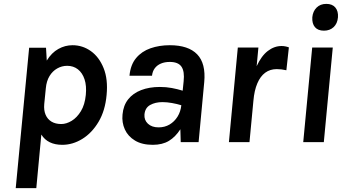

<svg xmlns="http://www.w3.org/2000/svg" viewBox="-20 -732 1784 989"><path d="M61 237 130.1 -486H217Q217.9 -469.5 219 -453Q220.2 -436.4 220.9 -420Q245.7 -460.4 280.4 -479.7Q315 -499.1 353.5 -499.1Q405.4 -499.1 448 -468.8Q490.6 -438.5 513.7 -381.1Q536.9 -323.7 529.1 -243Q521.9 -162 487.7 -104.5Q453.5 -47 404 -16.5Q354.6 14 300.8 14Q263.7 14 236.6 0.9Q209.4 -12.2 192.9 -38.9L167 237ZM295.4 -93.1Q321.7 -93.1 349 -109.5Q376.2 -125.9 396.6 -159.1Q417 -192.3 422 -243Q426.6 -290 415.5 -323.4Q404.4 -356.8 381.3 -374.9Q358.1 -393 326 -393Q298.6 -393 274.7 -379.4Q250.7 -365.9 235.1 -340.3Q219.5 -314.7 216.1 -278L207.9 -196Q205 -164.1 214.8 -141.1Q224.6 -118 245.2 -105.5Q265.8 -93.1 295.4 -93.1Z M766.8 14Q711.8 14 675.6 -7.8Q639.3 -29.6 623.1 -65.3Q607 -100.9 611.1 -142Q615.2 -188.6 640 -220.1Q664.8 -251.5 706.8 -267.8Q748.8 -284.1 803.5 -284.1Q835.7 -284.1 864.7 -278.7Q893.7 -273.3 921 -264.9L925.9 -313Q931.5 -364 914.8 -388.5Q898.1 -413 854.6 -413Q828.6 -413 808.9 -404.6Q789.1 -396.2 777.3 -380.4Q765.5 -364.6 763 -341.9H647Q652.2 -398.4 681.1 -432.9Q709.9 -467.5 755.2 -483.3Q800.5 -499.1 854.6 -499.1Q950.2 -499.1 995.6 -452.2Q1041 -405.3 1032 -308.9L1003 0H910.9Q910.2 -16.6 910 -33.1Q909.9 -49.5 909 -66.1Q883.5 -26.5 850 -6.3Q816.4 14 766.8 14ZM797.1 -75.9Q828.4 -75.9 853.5 -90.6Q878.5 -105.4 894.5 -131.1Q910.5 -156.9 914 -189.9Q892.4 -196.6 866.1 -201.3Q839.8 -206 816.7 -206Q780.2 -206 753.6 -191.3Q727 -176.5 724.1 -142Q722 -113.5 742 -94.7Q762.1 -75.9 797.1 -75.9Z M1159.1 0 1205 -487H1311L1302 -391Q1326.3 -444 1359.5 -469.5Q1392.7 -495 1430.5 -495Q1439.8 -495 1449.2 -493.2Q1458.7 -491.5 1468 -488L1455.1 -370.1Q1443 -373 1430.1 -374.5Q1417.2 -376 1405.5 -376Q1371.2 -376 1346 -357.4Q1320.9 -338.9 1305.5 -302.6Q1290 -266.4 1285.3 -213L1265.1 0Z M1648.7 -574Q1617.6 -574 1602.2 -592.3Q1586.8 -610.7 1588.7 -643Q1591.6 -673.9 1610.9 -693Q1630.2 -712 1660.9 -712Q1691.7 -712 1707.4 -693.3Q1723.1 -674.5 1720.9 -643Q1718 -610.4 1698.4 -592.2Q1678.8 -574 1648.7 -574ZM1542 0 1588.1 -487H1694.1L1648 0Z"/></svg>

Font: Karla
Style: Italic
Weight: 400
Italic angle: -8°
Designer: Jonathan Pinhorn
Version: Version 2.004;gftools[0.9.33]